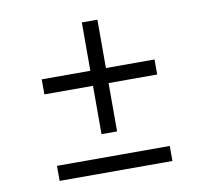

<svg xmlns="http://www.w3.org/2000/svg" viewBox="-67 -631 754 704"><g transform="rotate(-10 310.0 -279.0)"><path d="M339 -142H281V-322H100V-378H281V-558H339V-378H520V-322H339ZM520 0H100V-56H520Z"/></g></svg>

Font: Space Grotesk Variable Light
Style: Regular
Weight: 300
Designer: Florian Karsten
Foundry: Florian Karsten
Version: Version 2.000